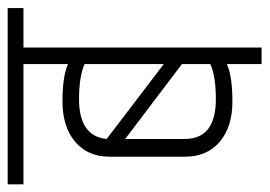

<svg xmlns="http://www.w3.org/2000/svg" viewBox="-138 -566 684 487"><g transform="rotate(-90 203.5 -322.0)"><path d="M-20 -644H427V-604H327V0H285V-88Q254 -74 190 -74Q126 -74 88 -106Q50 -138 50 -195V-385Q50 -441 88 -473Q126 -505 190 -505Q254 -505 285 -491V-604H-20ZM196 -463Q102 -463 95 -393L285 -248V-449Q253 -463 196 -463ZM95 -195Q95 -116 196 -116Q254 -116 285 -130V-202L95 -346Z"/></g></svg>

Font: Khand Light
Style: Regular
Weight: 300
Designer: Devanagari: Sanchit Sawaria, Jyotish Sonowal; Latin: Satya Rajpurohit
Foundry: Indian Type Foundry
Version: Version 1.101;PS 1.0;hotconv 1.0.78;makeotf.lib2.5.61930; tt